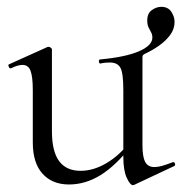

<svg xmlns="http://www.w3.org/2000/svg" viewBox="-20 -532 537 562"><path d="M373 9Q371 10 369 10Q361 10 351 -11.5Q341 -33 341 -73V-268Q341 -318 332.5 -333.5Q324 -349 302 -349Q296 -349 289 -348.5Q282 -348 274 -346Q270 -346 269.5 -352Q269 -358 273 -358Q348 -365 387 -382Q426 -399 426 -422Q426 -431 422 -438Q418 -445 414.5 -452.5Q411 -460 411 -472Q411 -493 424.5 -502.5Q438 -512 452 -512Q472 -512 481.5 -497.5Q491 -483 491 -468Q491 -447 478 -429.5Q465 -412 445 -398Q425 -384 403 -374Q397 -371 397 -365V-107Q397 -73 405 -58Q413 -43 432 -43Q442 -43 454.5 -46.5Q467 -50 485 -57Q490 -59 492 -53.5Q494 -48 490 -46ZM132 -387V-148Q132 -89 153 -60.5Q174 -32 216 -32Q254 -32 292.5 -55Q331 -78 360 -117L365 -106Q319 -47 274.5 -19.5Q230 8 182 8Q133 8 104.5 -23.5Q76 -55 76 -115V-268Q76 -307 69.5 -324.5Q63 -342 46 -342Q32 -342 12 -332Q8 -331 5.5 -337Q3 -343 7 -344L118 -394Q120 -395 122 -395Q125 -395 128.5 -392.5Q132 -390 132 -387Z"/></svg>

Font: Cormorant Garamond Light
Style: Regular
Weight: 400
Version: Version 4.001